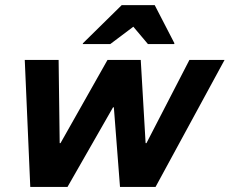

<svg xmlns="http://www.w3.org/2000/svg" viewBox="-20 -736 904 756"><path d="M99.2 0 77.5 -500H210.8L215 -172.5H218.3L403.3 -500H534.2L553.3 -172.5H556.7L725.8 -500H864.2L592.5 0H452.5L428.3 -313.3H425L245.8 0ZM305.8 -562.5 306.7 -565.8 459.2 -715.8H589.2L666.7 -565.8L665.8 -562.5H562.5L505 -630.8L414.2 -562.5Z"/></svg>

Font: Funnel Sans
Style: Bold Italic
Weight: 700
Italic angle: -14.036°
Designer: NORD ID, Kristian Moeller
Foundry: Dicotype
Version: Version 1.000